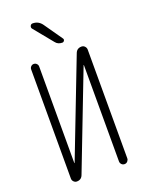

<svg xmlns="http://www.w3.org/2000/svg" viewBox="-174 -1037 848 1120"><g transform="rotate(-20 250.0 -477.5)"><path d="M174.8 -955.1Q210.9 -955.1 232.4 -924.8L311.5 -811.5Q316.4 -804.7 312 -797.4Q307.6 -790 299.8 -790Q272.5 -790 257.8 -809.6L162.1 -926.8Q155.3 -934.6 159.7 -944.8Q164.1 -955.1 174.8 -955.1ZM102.5 0Q91.8 0 83.5 -8.3Q75.2 -16.6 75.2 -28.3V-705.1Q75.2 -715.8 82.5 -723.1Q89.8 -730.5 100.1 -730.5Q110.4 -730.5 117.7 -723.1Q125 -715.8 125 -705.1V-106.4Q125 -105.5 126 -105.5Q127 -105.5 127 -106.4L357.4 -703.1Q367.2 -730.5 396.5 -730.5Q408.2 -730.5 416.5 -721.7Q424.8 -712.9 424.8 -701.2V-26.4Q424.8 -16.6 417.5 -8.3Q410.2 0 398.9 0Q387.7 0 380.4 -7.8Q373 -15.6 373 -26.4V-624Q373 -625 372.1 -625Q371.1 -625 371.1 -624L140.6 -26.4Q130.9 0 102.5 0Z"/></g></svg>

Font: Rounded Mgen+ 1m light
Style: Regular
Weight: 200
Designer: [Source Han Sans]
Ryoko NISHIZUKA  (kana & ideographs); Paul D. Hunt (Latin, Greek & Cyrillic); Wenlong ZHANG  (bopomofo
Version: Version 1.059.20150602